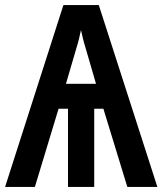

<svg xmlns="http://www.w3.org/2000/svg" viewBox="-20 -734 640 754"><path d="M0 0 229 -714H368L598 0H480L386 -307H350V0H247V-307H210L117 0ZM239 -405H357L316 -546Q310 -565 306 -581.5Q302 -598 298 -616Q294 -597 290 -580.5Q286 -564 280 -545Z"/></svg>

Font: Noto Sans Mono SemiBold
Style: Regular
Weight: 600
Designer: Monotype Design Team
Foundry: Monotype Imaging Inc.
Version: Version 2.014; ttfautohint (v1.8.4.7-5d5b)